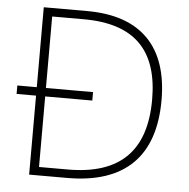

<svg xmlns="http://www.w3.org/2000/svg" viewBox="-51 -765 803 816"><g transform="rotate(5 350.0 -357.0)"><path d="M288 -714H103V-373H20V-337H103V0H265C512 0 636 -125 636 -364C636 -591 519 -714 288 -714ZM277 -678C497 -678 596 -570 596 -363C596 -144 487 -36 265 -36H142V-337H343V-373H142V-678Z"/></g></svg>

Font: Noto Sans Sinhala ExtraLight
Style: Regular
Weight: 200
Designer: Jelle Bosma - Monotype Design Team
Foundry: Monotype Imaging Inc.
Version: Version 2.006